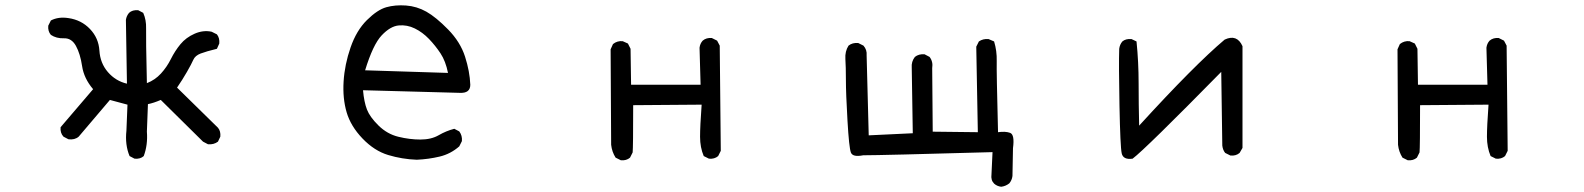

<svg xmlns="http://www.w3.org/2000/svg" viewBox="-20 -595 6040 732"><path d="M493 10 474 0Q456 -43 462 -97L466 -196L399 -214L280 -74Q265 -61 241 -64L222 -74Q209 -88 211 -110L335 -255Q300 -296 293 -343Q286 -390 269.5 -420Q253 -450 224 -449Q195 -448 174 -462Q162 -476 164 -497L174 -517Q203 -532 241 -526Q290 -519 323 -484.5Q356 -450 359 -402Q362 -354 391.5 -320Q421 -286 464 -276L460 -519Q462 -534 472 -546Q485 -558 507 -556L526 -546Q538 -519 537 -486.5Q536 -454 540 -278Q571 -290 593.5 -314.5Q616 -339 631.5 -370Q647 -401 668 -426.5Q689 -452 722 -466.5Q755 -481 787 -474L807 -464Q818 -450 816 -429L807 -409Q766 -399 745 -391Q724 -383 717 -367Q710 -351 692.5 -320.5Q675 -290 655 -261L811 -108Q822 -95 820 -74L811 -55Q795 -43 773 -45L754 -55L593 -214Q565 -202 544 -198L540 -93Q544 -43 528 0Q515 12 493 10Z M1569 14Q1513 12 1460 -4Q1407 -20 1362 -67Q1317 -114 1301.5 -167Q1286 -220 1290 -284.5Q1294 -349 1316.5 -414Q1339 -479 1379 -518.5Q1419 -558 1453 -567.5Q1487 -577 1528 -574Q1569 -571 1605.5 -550.5Q1642 -530 1688.5 -482.5Q1735 -435 1753 -379Q1771 -323 1773 -272Q1773 -239 1733 -241L1364 -251Q1368 -206 1379 -177.5Q1390 -149 1423 -116.5Q1456 -84 1499 -73.5Q1542 -63 1583 -63Q1624 -63 1652.5 -79.5Q1681 -96 1712 -104L1731 -94Q1743 -78 1741 -57L1731 -37Q1698 -8 1656 2Q1614 12 1569 14ZM1688 -317Q1679 -362 1659.5 -391.5Q1640 -421 1615.5 -446.5Q1591 -472 1561.5 -486.5Q1532 -501 1500 -498Q1468 -495 1435 -460Q1402 -425 1372 -327Z M2347 16 2327 6Q2313 -16 2310 -43L2308 -407L2317 -427Q2333 -440 2354 -438L2374 -429L2384 -409L2386 -272H2651L2647 -413Q2649 -429 2659 -440Q2673 -452 2694 -450L2714 -440L2724 -421L2728 -20L2718 0Q2704 12 2683 10L2663 0Q2649 -33 2649 -73.5Q2649 -114 2655 -196L2394 -194Q2394 -33 2392 -14L2382 6Q2368 18 2347 16Z M3797 117Q3781 115 3770 105Q3757 92 3760 70L3764 -15Q3339 -3 3271 -3Q3231 5 3224 -13.5Q3217 -32 3211 -135.5Q3205 -239 3205 -290Q3205 -341 3203 -370Q3201 -399 3215 -421Q3230 -433 3252 -431L3272 -421Q3286 -405 3284 -384L3292 -79L3460 -87L3456 -337Q3454 -360 3468 -378Q3483 -390 3505 -388L3524 -378Q3538 -360 3534 -335L3536 -93L3708 -91L3702 -417L3712 -437Q3728 -448 3749 -446L3770 -437Q3781 -401 3780 -362Q3779 -323 3785 -91Q3813 -95 3831 -88.5Q3849 -82 3842 -30L3840 76Q3838 92 3828 104Q3814 115 3797 117Z M4298 10Q4262 15 4256.5 -10.5Q4251 -36 4248 -192.5Q4245 -349 4247 -409Q4249 -425 4259 -437Q4272 -448 4294 -446L4313 -437Q4321 -358 4321 -278Q4321 -198 4323 -116Q4534 -347 4649 -444Q4696 -466 4717 -419V-31L4706 -12Q4692 0 4671 -2L4651 -12Q4642 -23 4640 -40L4636 -321Q4347 -27 4298 10Z M5347 16 5327 6Q5313 -16 5310 -43L5308 -407L5317 -427Q5333 -440 5354 -438L5374 -429L5384 -409L5386 -272H5651L5647 -413Q5649 -429 5659 -440Q5673 -452 5694 -450L5714 -440L5724 -421L5728 -20L5718 0Q5704 12 5683 10L5663 0Q5649 -33 5649 -73.5Q5649 -114 5655 -196L5394 -194Q5394 -33 5392 -14L5382 6Q5368 18 5347 16Z"/></svg>

Font: Kosefont JP
Style: Regular
Weight: 400
Designer: Nozomi Seto 瀬戸のぞみ
Version: Version 3.00;June 19, 2020